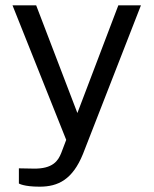

<svg xmlns="http://www.w3.org/2000/svg" viewBox="-20 -537 578 722"><path d="M129 165C199 165 253 138 292 42L510 -517H425L271 -112L116 -517H27L229 -11L210 39C199 66 180 99 104 97L51 96V153C51 153 69 165 129 165Z"/></svg>

Font: United Sans
Style: Regular
Weight: 400
Designer: Pablo Impallari, Rodrigo Fuenzalida (Modified by Dan O. Williams)
Version: Version 1.000;PS 001.000;hotconv 1.0.88;makeotf.lib2.5.64775